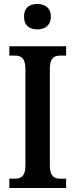

<svg xmlns="http://www.w3.org/2000/svg" viewBox="-20 -947 379 967"><path d="M168 -799C205 -799 236 -818 236 -863C236 -909 205 -927 168 -927C129 -927 101 -909 101 -863C101 -818 129 -799 168 -799ZM27 0H313V-47H284C254 -47 231 -59 231 -112V-600C231 -656 253 -667 284 -667H313V-714H27V-667H55C84 -667 108 -656 108 -601V-112C108 -58 84 -47 55 -47H27Z"/></svg>

Font: Noto Serif Tamil Condensed SemiBold
Style: Italic
Weight: 600
Width: 3
Italic angle: -12°
Designer: Indian Type Foundry, Tom Grace, and the Monotype Design Team
Foundry: Monotype Imaging Inc.
Version: Version 2.003